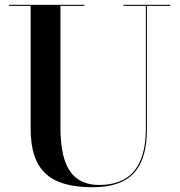

<svg xmlns="http://www.w3.org/2000/svg" viewBox="-20 -770 753 805"><path d="M18.5 -750V-745.5H108.5V-230C108.5 -57 188 15 368.5 15C529 15 596 -65 596 -230V-745.5H694V-750H497.5V-745.5H591.5V-230C591.5 -68 522 5.5 397 5.5C260.5 5.5 233.5 -108 233.5 -240V-745.5H333.5V-750Z"/></svg>

Font: Bodoni* 36pt Medium
Style: Regular
Weight: 500
Version: Version 2.3